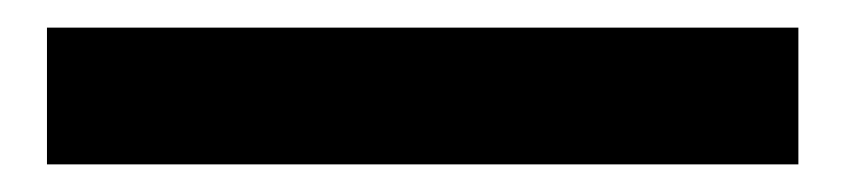

<svg xmlns="http://www.w3.org/2000/svg" viewBox="-20 44 612 139"><path d="M14 64H558V163H14Z"/></svg>

Font: Kinto Sans Black
Style: Regular
Weight: 900
Designer: Authors: Ryoko NISHIZUKA  (kana & ideographs); Paul D. Hunt (Latin, Greek & Cyrillic); Wenlong ZHANG  (bopomofo); Sandol
Foundry: Adobe Systems Incorporated, ookami Inc.
Version: Version 0.001